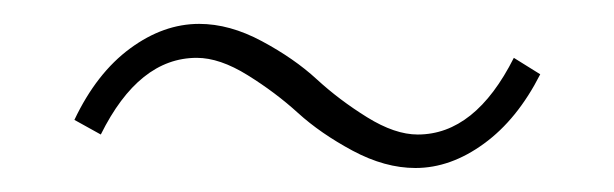

<svg xmlns="http://www.w3.org/2000/svg" viewBox="-20 -410 512 160"><path d="M326.2 -270Q300.8 -270 273.9 -284.4Q247.1 -298.8 228.3 -315.9Q209.5 -333 186.3 -347.4Q163.1 -361.8 144 -361.8Q95.7 -361.8 64 -297.9L42 -310.1Q60.5 -349.1 88.4 -369.6Q116.2 -390.1 146 -390.1Q171.4 -390.1 198.2 -375.7Q225.1 -361.3 243.9 -344Q262.7 -326.7 285.9 -312.3Q309.1 -297.9 328.1 -297.9Q376 -297.9 408.2 -361.8L430.2 -348.1Q411.1 -310.5 383.3 -290.3Q355.5 -270 326.2 -270Z"/></svg>

Font: Source Sans 3 ExtraLight
Style: Regular
Weight: 200
Designer: Paul D. Hunt
Foundry: Adobe
Version: Version 3.052;hotconv 1.1.0;makeotfexe 2.6.0